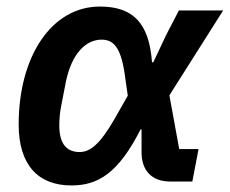

<svg xmlns="http://www.w3.org/2000/svg" viewBox="-20 -554 701 586"><path d="M586 -99H527L497 -263L661 -522H526L487 -447L448 -364H444C435 -484 386 -534 285 -534C138 -534 37 -383 37 -174C37 -51 96 12 198 12C279 12 341 -25 409 -159H412V-92C411 -32 445 0 499 0H567ZM223 -90C185 -90 161 -113 161 -171C161 -193 163 -212 167 -232L181 -304C199 -392 243 -433 290 -433C326 -433 348 -410 360 -332L370 -262L329 -190C283 -110 253 -90 223 -90Z"/></svg>

Font: Braiins Sans SemiBold
Style: Italic
Weight: 600
Italic angle: -11.31°
Designer: Mike Abbink, Paul van der Laan, Pieter van Rosmalen, Jiri Chlebus, Lubos Buracinsky
Foundry: Bold Monday, Sudetype
Version: Version 1.000;hotconv 1.0.109;makeotfexe 2.5.65596